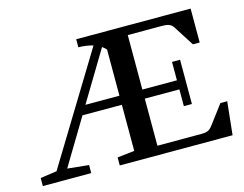

<svg xmlns="http://www.w3.org/2000/svg" viewBox="-93 -809 1215 956"><g transform="rotate(-15 515.0 -331.5)"><path d="M17.6 0V-41.5L102.5 -53.7L442.4 -610.8Q407.2 -621.6 367.2 -621.6V-663.1H957V-488.3H921.9L855 -593.3Q847.2 -605.5 834.5 -611.1Q821.8 -616.7 794.9 -616.7H620.6V-335.9H798.8V-430.7H840.3V-202.6H798.8V-289.1H620.6V-46.4H847.2Q869.6 -46.4 881.8 -52Q894 -57.6 905.8 -73.7L978.5 -170.4H1013.7L995.6 0H414.1V-41.5L502.4 -51.3V-289.1H299.3L157.2 -52.7L267.1 -41.5V0ZM502.4 -573.7Q492.7 -585 481.4 -592.3L327.1 -335.9H502.4Z"/></g></svg>

Font: Elstob 6pt Medium
Style: Regular
Weight: 500
Designer: Peter S. Baker
Version: Version 1.015